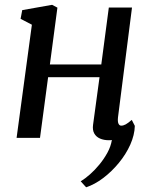

<svg xmlns="http://www.w3.org/2000/svg" viewBox="-20 -586 640 816"><path d="M481.5 -87.5Q479.5 -69 483.5 -60.5Q487.5 -52 495 -52Q504.5 -52 514.5 -57.5Q524.5 -63 540 -76.5L553 -51Q552 -12.5 533.8 28.5Q515.5 69.5 485.2 106.2Q455 143 418.8 170.5Q382.5 198 346 210L323 184.5Q341.5 173.5 362.2 155.2Q383 137 402.5 113.2Q422 89.5 436.5 63Q451 36.5 455.5 9Q452.5 9.5 449.5 9.8Q446.5 10 443 10Q421.5 10 405 2.8Q388.5 -4.5 380.5 -19Q372.5 -33.5 375.5 -55.5L403 -258H184.5L150 0H50.5L115.5 -481L67.5 -506L74.5 -543L201.5 -565.5L224 -553.5L192 -312H410.5L442.5 -554H541Z"/></svg>

Font: Merriweather 20pt
Style: Italic
Weight: 400
Italic angle: -7.8°
Version: Version 2.101